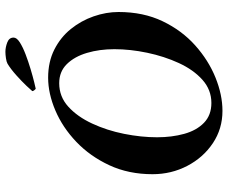

<svg xmlns="http://www.w3.org/2000/svg" viewBox="-88 -766 863 728"><g transform="rotate(-90 344.0 -401.5)"><path d="M372 -698Q369 -700 366 -704Q363 -708 363 -711Q366 -715 383 -733Q400 -751 423.5 -772Q447 -793 467 -805Q474 -809 488 -811Q502 -813 512 -813Q529 -813 547.5 -806Q566 -799 566 -782Q566 -770 548 -758.5Q530 -747 502.5 -736.5Q475 -726 446.5 -717.5Q418 -709 397.5 -704Q377 -699 372 -698ZM414 -651Q474 -651 520.5 -627.5Q567 -604 598.5 -565Q630 -526 646.5 -478.5Q663 -431 663 -384Q663 -290 628 -217Q593 -144 536.5 -93.5Q480 -43 414.5 -16.5Q349 10 288 10Q220 10 165.5 -26.5Q111 -63 79.5 -123.5Q48 -184 48 -255Q48 -346 82 -419Q116 -492 170.5 -544Q225 -596 289.5 -623.5Q354 -651 414 -651ZM393 -609Q342 -609 304 -574.5Q266 -540 240 -484Q214 -428 201 -363Q188 -298 188 -238Q188 -182 201 -135Q214 -88 243 -60Q272 -32 318 -32Q368 -32 406 -66Q444 -100 469.5 -155.5Q495 -211 508.5 -275.5Q522 -340 522 -400Q522 -456 508 -503.5Q494 -551 465.5 -580Q437 -609 393 -609Z"/></g></svg>

Font: Amiri
Style: Bold Italic
Weight: 700
Italic angle: 10°
Designer: Khaled Hosny
Version: Version 0.113